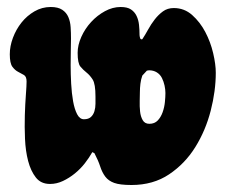

<svg xmlns="http://www.w3.org/2000/svg" viewBox="-20 -525 645 549"><path d="M125 -505Q146 -505 158 -497Q170 -489 175.5 -476Q181 -463 182 -447Q183 -431 183 -415Q183 -405 182.5 -384.5Q182 -364 182 -338.5Q182 -313 183.5 -285.5Q185 -258 189 -235.5Q193 -213 200.5 -198.5Q208 -184 220 -184Q233 -184 240 -190.5Q247 -197 250 -207Q253 -217 253 -228.5Q253 -240 253 -249Q253 -285 245 -297.5Q237 -310 227.5 -317.5Q218 -325 210 -334.5Q202 -344 202 -374Q202 -396 212.5 -419.5Q223 -443 240.5 -462Q258 -481 280 -493Q302 -505 325 -505Q344 -505 354.5 -498Q365 -491 370.5 -479.5Q376 -468 377.5 -454Q379 -440 379 -425Q379 -422 380.5 -416.5Q382 -411 387 -413Q395 -425 403.5 -440.5Q412 -456 422.5 -469.5Q433 -483 446 -492.5Q459 -502 477 -502Q507 -502 529.5 -482Q552 -462 567 -433.5Q582 -405 589.5 -373Q597 -341 597 -317Q597 -265 582.5 -208.5Q568 -152 538.5 -104.5Q509 -57 463.5 -26.5Q418 4 356 4Q323 4 306.5 -2Q290 -8 281 -20Q272 -32 266.5 -49Q261 -66 250 -87L244 -90Q235 -74 222.5 -58Q210 -42 194 -29Q178 -16 160 -7.5Q142 1 123 1Q97 1 82.5 -17.5Q68 -36 60.5 -64.5Q53 -93 51.5 -128Q50 -163 51 -195.5Q52 -228 54 -254Q56 -280 56 -292Q56 -306 48.5 -310.5Q41 -315 32 -319.5Q23 -324 15.5 -334Q8 -344 8 -370Q8 -393 17 -417Q26 -441 41.5 -460.5Q57 -480 78.5 -492.5Q100 -505 125 -505ZM400 -323 387 -309Q383 -298 381.5 -285.5Q380 -273 380 -262Q380 -252 379.5 -236.5Q379 -221 380.5 -206.5Q382 -192 388 -181.5Q394 -171 407 -171Q422 -171 431 -180.5Q440 -190 445 -204Q450 -218 451.5 -233Q453 -248 453 -259Q453 -269 450.5 -280.5Q448 -292 443 -302Q438 -312 428.5 -318Q419 -324 406 -324Z"/></svg>

Font: r_Neptun CAT
Style: Regular
Weight: 400
Foundry: Peter Wiegel, CAT-Fonts
Version: Version 1.000;June 8, 2024;FontCreator 14.0.0.2814 32-bit